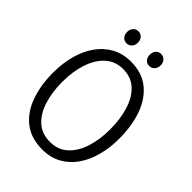

<svg xmlns="http://www.w3.org/2000/svg" viewBox="-267 -1074 1212 1212"><g transform="rotate(45 338.5 -468.5)"><path d="M338.2 10.5Q236.6 10.5 171.5 -41Q106.4 -92.5 74.8 -181.4Q43.2 -270.3 43.2 -381.7Q43.2 -465.3 62.8 -537.3Q82.5 -609.4 120.7 -663.3Q158.9 -717.2 214.6 -747.9Q270.2 -778.5 341.6 -778.5Q441 -778.5 505.8 -726.2Q570.6 -673.8 602.1 -584.2Q633.6 -494.7 633.6 -382Q633.6 -299.2 614.4 -228.1Q595.3 -157 557.7 -103.4Q520.2 -49.8 465 -19.6Q409.8 10.5 338.2 10.5ZM338.2 -57.8Q409.6 -57.8 456.7 -100.8Q503.8 -143.8 527.7 -217.4Q551.6 -291 551.6 -381.7Q551.6 -475.3 528.5 -549.4Q505.5 -623.5 458.7 -666.8Q412 -710.2 340.9 -710.2Q270.2 -710.2 222.2 -666.2Q174.3 -622.2 149.9 -548.1Q125.4 -474 125.4 -382Q125.4 -290 148.6 -216.4Q171.8 -142.8 218.9 -100.3Q266 -57.8 338.2 -57.8ZM240.2 -839.7Q219.1 -839.7 205.5 -854.6Q192 -869.4 192 -893.6Q192 -917.7 205.7 -932.3Q219.4 -946.9 240.5 -946.9Q260.5 -946.9 274.4 -932.3Q288.4 -917.7 288.4 -893.6Q288.4 -869.4 274.3 -854.6Q260.2 -839.7 240.2 -839.7ZM441.7 -839.7Q421.7 -839.7 408.3 -854.6Q394.8 -869.4 394.8 -893.6Q394.8 -917.7 408.4 -932.3Q422 -946.9 442 -946.9Q463.1 -946.9 477.2 -932.3Q491.2 -917.7 491.2 -893.6Q491.2 -869.4 477 -854.6Q462.8 -839.7 441.7 -839.7Z"/></g></svg>

Font: Yaldevi ExtraLight
Style: Regular
Weight: 200
Designer: Sol Matas, Rajitha Manaperi, Kosala Senevirathne
Foundry: Mooniak
Version: Version 1.100